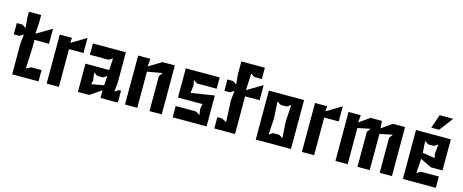

<svg xmlns="http://www.w3.org/2000/svg" viewBox="-40 -1352 4750 1969"><g transform="rotate(15 2335.0 -368.0)"><path d="M234 -314V-400H388V-560L227 -464L234 -594V-664H104V-594L114 -494L74 -520H14V-400H74L114 -426L104 -326V0H384V-120H274L224 -94Z M470 0H600V-400H754V-560L595 -465L600 -520H470Z M802 0H922L1042 -82V0H1226V-126H1202L1162 -100L1172 -200V-520H822V-400H1021L1061 -426L1054 -300H802ZM912 -112 922 -152 912 -236 952 -210H1012L1052 -236L1044 -136Z M1302 0H1432V-384L1592 -412L1562 -372V0H1692V-520H1562L1425 -438L1432 -520H1302Z M1808 0H2168V-328L1920 -289L1930 -366L1920 -426L1960 -400H2168V-520H1808V-210H2068L2058 -154L2068 -94L2022 -120H1808Z M2470 0V-400H2624V-560L2462 -464L2470 -642L2510 -616H2590V-736H2340V-594L2350 -494L2310 -520H2250V-400H2310L2350 -426L2340 -326V-314L2350 -94L2300 -120H2250V0Z M2690 0H3064V-520H2690ZM2804 -84 2814 -245V-275L2804 -436L2844 -410H2910L2950 -436L2940 -275V-245L2950 -84L2910 -110H2844Z M3180 0H3310V-400H3464V-560L3305 -465L3310 -520H3180Z M3536 0H3666V-384L3800 -412L3770 -372V0H3900V-384L4036 -412L4006 -372V0H4136V-520H4006L3896 -442L3890 -520H3770L3659 -441L3666 -520H3536Z M4252 0H4602V-120H4409L4370 -94L4380 -248L4500 -190H4622V-520H4252ZM4372 -436 4412 -410H4472L4512 -436L4502 -332L4512 -292L4380 -312ZM4397 -584H4481L4591 -730H4447Z"/></g></svg>

Font: Pescante Normal
Style: Regular
Weight: 400
Designer: Ariel Martín Pérez
Foundry: Tunera Type Foundry
Version: Version 1.000;FEAKit 1.0